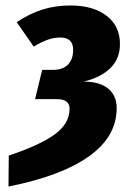

<svg xmlns="http://www.w3.org/2000/svg" viewBox="-20 -571 482 701"><path d="M418 -410Q418 -307 286 -273Q344 -273 375 -247.5Q406 -222 406 -176Q406 -72 304.5 0Q203 72 11 110L12 -3Q126 -41 180 -80.5Q234 -120 234 -174Q234 -209 188 -209H108L134 -316H175Q209 -316 228 -335Q247 -354 247 -389Q247 -412 235 -423Q223 -434 201 -434Q177 -434 154.5 -426Q132 -418 103 -401L41 -490Q87 -521 134.5 -536Q182 -551 238 -551Q320 -551 369 -513.5Q418 -476 418 -410Z"/></svg>

Font: Fira Sans Condensed ExtraBold
Style: Italic
Weight: 800
Width: 3
Italic angle: -8°
Designer: bBox Type GmbH & Carrois Corporate GbR & Edenspiekermann AG
Foundry: bBox Type GmbH & Carrois Corporate GbR & Edenspiekermann AG
Version: Version 4.301